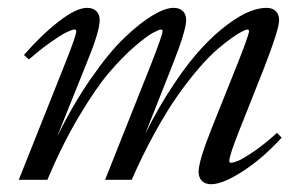

<svg xmlns="http://www.w3.org/2000/svg" viewBox="-20 -458 769 489"><path d="M27.8 0 147 -299.3Q174.3 -367.7 174.3 -378.9Q174.3 -382.8 169.9 -382.8Q164.1 -382.8 150.1 -376.2Q136.2 -369.6 109.9 -351.1Q83.5 -332.5 53.7 -306.6L41 -317.9Q85 -368.7 129.6 -403.3Q174.3 -438 201.7 -438Q216.8 -438 225.3 -429.7Q233.9 -421.4 233.9 -406.7Q233.9 -377.9 200.7 -297.4L125 -108.9Q166 -192.4 212.2 -258.8Q258.3 -325.2 297.6 -362.5Q336.9 -399.9 368.9 -418.9Q400.9 -438 421.9 -438Q437.5 -438 445.8 -429.7Q454.1 -421.4 454.1 -406.7Q454.1 -379.4 416 -284.2L350.1 -117.7Q385.3 -188 423.6 -244.9Q461.9 -301.8 494.9 -336.9Q527.8 -372.1 559.8 -395.8Q591.8 -419.4 615.7 -428.7Q639.6 -438 658.7 -438Q673.8 -438 682.4 -429.7Q690.9 -421.4 690.9 -406.7Q690.9 -383.3 652.3 -284.2L590.3 -127.9Q564 -62 564 -47.9Q564 -43.5 568.4 -43.5Q574.7 -43.5 587.4 -48.8Q600.1 -54.2 627.2 -72.8Q654.3 -91.3 685.5 -119.6L697.3 -107.4Q649.9 -55.2 598.6 -22Q547.4 11.2 517.6 11.2Q502.9 11.2 494.4 2.9Q485.8 -5.4 485.8 -20.5Q485.8 -47.4 519 -130.9L583.5 -292Q614.3 -369.6 614.3 -378.9Q614.3 -382.8 609.9 -382.8Q606.9 -382.8 597.7 -378.4Q588.4 -374 571.3 -362.1Q554.2 -350.1 533.4 -332.3Q512.7 -314.5 486.1 -283.7Q459.5 -252.9 432.6 -214.8Q405.8 -176.8 374.8 -120.8Q343.8 -64.9 315.4 0H247.6L363.8 -292Q394 -368.7 394 -378.9Q394 -382.8 389.6 -382.8Q384.8 -382.8 368.7 -374Q352.5 -365.2 321.8 -338.6Q291 -312 257.3 -272.5Q223.6 -232.9 180.9 -161.1Q138.2 -89.4 100.6 0Z"/></svg>

Font: Elstob 14pt
Style: Italic
Weight: 400
Italic angle: -20°
Designer: Peter S. Baker
Version: Version 1.015